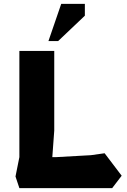

<svg xmlns="http://www.w3.org/2000/svg" viewBox="-20 -971 658 991"><path d="M80 0 60 -60 80 -160V-708H260V-297L250 -160H270L449 -170L520 -180L608 -64L559 0ZM230 -759 296 -951H418V-890L280 -759Z"/></svg>

Font: Rowdies
Style: Regular
Weight: 400
Designer: Jaikishan Patel
Version: Version 1.000; ttfautohint (v1.8.3)